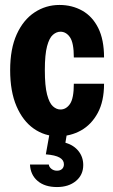

<svg xmlns="http://www.w3.org/2000/svg" viewBox="-20 -540 458 775"><path d="M215 10Q160 10 116 -21Q72 -52 46.5 -111.5Q21 -171 21 -257Q21 -343 47.5 -401.5Q74 -460 119.5 -490Q165 -520 220 -520Q271 -520 312 -497Q353 -474 376.5 -427Q400 -380 400 -308H278Q278 -367 262.5 -389.5Q247 -412 224 -412Q208 -412 193.5 -399.5Q179 -387 170 -353.5Q161 -320 161 -257Q161 -193 170 -158.5Q179 -124 193.5 -111Q208 -98 224 -98Q247 -98 262.5 -120.5Q278 -143 278 -202H400Q400 -131 374.5 -84Q349 -37 307 -13.5Q265 10 215 10ZM210 215Q161 215 132 190.5Q103 166 101 124H177Q178 134 187.5 141.5Q197 149 210 149Q223 149 230.5 142Q238 135 238 123Q238 106 220.5 96Q203 86 165 83L182 -12H252L244 36Q278 46 297 70Q316 94 316 126Q316 166 286.5 190.5Q257 215 210 215Z"/></svg>

Font: Instrument Sans Condensed
Style: Bold
Weight: 700
Width: 3
Designer: Rodrigo Fuenzalida
Foundry: fragTYPE
Version: Version 1.000;gftools[0.9.28]